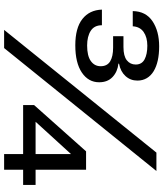

<svg xmlns="http://www.w3.org/2000/svg" viewBox="48 -822 774 909"><g transform="rotate(90 434.5 -367.0)"><path d="M194 -337Q112 -337 69.5 -370.5Q27 -404 25 -463H99Q99 -427 125.5 -410Q152 -393 195 -393Q244 -393 268.5 -410.5Q293 -428 293 -457Q293 -488 270 -502Q247 -516 205 -516H151V-565H202Q245 -565 265 -581Q285 -597 285 -623Q285 -652 260.5 -665Q236 -678 196 -678Q156 -678 131 -660.5Q106 -643 104 -609H32Q33 -671 80 -702.5Q127 -734 199 -734Q236 -734 265.5 -727.5Q295 -721 316.5 -708Q338 -695 349.5 -675.5Q361 -656 361 -631Q361 -598 339.5 -574.5Q318 -551 281 -544V-541Q319 -537 344 -513.5Q369 -490 369 -450Q369 -399 323 -368Q277 -337 194 -337ZM121 0 702 -721H789L207 0ZM709 0V-365L742 -353L556 -149H855V-90H477V-142L696 -388H783V0Z"/></g></svg>

Font: Mona Sans Expanded Medium
Style: Regular
Weight: 500
Width: 7
Designer: Deni Anggara
Foundry: GitHub
Version: Version 2.000